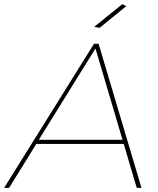

<svg xmlns="http://www.w3.org/2000/svg" viewBox="-62 -911 768 931"><path d="M531 -891 550 -881 421 -776 395 -781ZM601 0 538 -213H114L-18 0H-42L394 -699H416L624 0ZM126 -233H532L401 -676Z"/></svg>

Font: TypoPRO Montserrat
Style: Italic
Weight: 250
Italic angle: -11.3°
Designer: Julieta Ulanovsky
Foundry: Julieta Ulanovsky
Version: Version 6.001